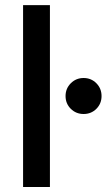

<svg xmlns="http://www.w3.org/2000/svg" viewBox="-20 -748 429 768"><path d="M179.7 -727.5V0H72.3V-727.5ZM314.5 -292Q284.2 -292 263.2 -312.7Q242.2 -333.5 242.2 -363.8Q242.2 -394 263.2 -415Q284.2 -436 314.5 -436Q344.7 -436 365.5 -415Q386.2 -394 386.2 -363.8Q386.2 -333.5 365.5 -312.7Q344.7 -292 314.5 -292Z"/></svg>

Font: Inter Medium
Style: Regular
Weight: 500
Designer: Rasmus Andersson
Foundry: rsms
Version: Version 4.001;git-9221beed3